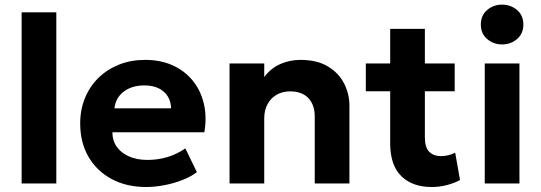

<svg xmlns="http://www.w3.org/2000/svg" viewBox="-20 -772 2277 808"><path d="M71 0V-720H217V0Z M595 15Q512.5 15 450 -18.5Q387.5 -52 352.5 -112Q317.5 -172 317.5 -252.5Q317.5 -311 337.8 -360Q358 -409 394.8 -444.8Q431.5 -480.5 481.2 -500.2Q531 -520 590.5 -520Q656 -520 706.8 -497Q757.5 -474 791 -432.8Q824.5 -391.5 837.8 -336Q851 -280.5 840 -215.5H453Q453 -180.5 471.2 -154.5Q489.5 -128.5 522.8 -113.8Q556 -99 600.5 -99Q644.5 -99 684.5 -111Q724.5 -123 760 -147.5L808.5 -47.5Q784.5 -29 748.5 -14.8Q712.5 -0.5 672.2 7.2Q632 15 595 15ZM461.5 -316H700Q698.5 -360.5 668.8 -386.5Q639 -412.5 587 -412.5Q535 -412.5 500.8 -386.5Q466.5 -360.5 461.5 -316Z M946 0V-505H1092V-448Q1121 -486 1160.8 -503Q1200.5 -520 1244 -520Q1314.5 -520 1360.2 -492.2Q1406 -464.5 1428.2 -420.5Q1450.5 -376.5 1450.5 -328V0H1304.5V-282.5Q1304.5 -330.5 1277.8 -359Q1251 -387.5 1200.5 -387.5Q1168.5 -387.5 1144 -373.2Q1119.5 -359 1105.8 -333.5Q1092 -308 1092 -274.5V0Z M1796.5 15Q1715.5 15 1668.8 -30.8Q1622 -76.5 1622 -169V-650.5H1768V-505H1893.5V-388H1768V-195.5Q1768 -151 1786.5 -133Q1805 -115 1836 -115Q1852 -115 1867.2 -118.8Q1882.5 -122.5 1895.5 -129.5L1916 -14.5Q1893.5 -2 1862.2 6.5Q1831 15 1796.5 15ZM1519.5 -388V-505H1636.5V-388Z M2020 0V-505H2166V0ZM2093 -585Q2056.5 -585 2030 -607.8Q2003.5 -630.5 2003.5 -668.5Q2003.5 -707 2030 -729.8Q2056.5 -752.5 2093 -752.5Q2129.5 -752.5 2156 -729.8Q2182.5 -707 2182.5 -668.5Q2182.5 -630.5 2156 -607.8Q2129.5 -585 2093 -585Z"/></svg>

Font: Geologica SemiBold
Style: Regular
Weight: 600
Designer: Sindre Bremnes, Frode Helland
Foundry: Monokrom Skriftforlag AS
Version: Version 1.010;gftools[0.9.28]